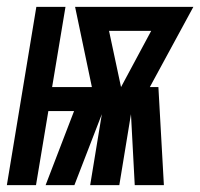

<svg xmlns="http://www.w3.org/2000/svg" viewBox="-49 -540 584 560"><path d="M-29 0 57 -520H142L103 -286H219L170 -520H515L388 -286H413L429 0H344L333 -207L299 0H214L248 -207L168 0H84L167 -216H92L56 0ZM304 -286 392 -450H269Z"/></svg>

Font: Iosevka SS04 Heavy
Style: Italic
Weight: 900
Italic angle: -9°
Monospace: yes
Designer: Belleve Invis
Foundry: Belleve Invis
Version: Version 19.0.0; ttfautohint (v1.8.4)